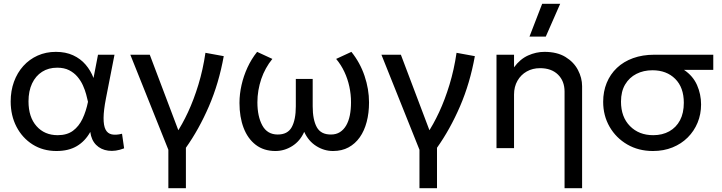

<svg xmlns="http://www.w3.org/2000/svg" viewBox="-20 -777 3789 1007"><path d="M276 15Q205.5 15 151.2 -19.2Q97 -53.5 66.5 -112.2Q36 -171 36 -245Q36 -300.5 53.2 -348Q70.5 -395.5 102.2 -430.8Q134 -466 177.5 -485.5Q221 -505 273 -505Q324.5 -505 363.5 -487Q402.5 -469 429 -438Q455.5 -407 470.5 -368L494 -490H580.5L535.5 -260Q523.5 -198.5 523.2 -158.5Q523 -118.5 533.5 -97.8Q544 -77 566 -72.2Q588 -67.5 620 -75.5L631 1Q586 18.5 547.5 13.2Q509 8 484 -17.2Q459 -42.5 453.5 -85Q426.5 -36.5 383.2 -10.8Q340 15 276 15ZM282.5 -68Q331.5 -68 362.8 -91.2Q394 -114.5 412.8 -154Q431.5 -193.5 441.5 -243Q438 -259 432 -281.8Q426 -304.5 415 -329Q404 -353.5 386.2 -374.5Q368.5 -395.5 342.5 -408.8Q316.5 -422 280 -422Q234.5 -422 200.8 -400.5Q167 -379 148.2 -339.2Q129.5 -299.5 129.5 -245.5Q129.5 -163 171.5 -115.5Q213.5 -68 282.5 -68Z M863 210V8.5L663.5 -490H765.5L927 -63L902 -73.5Q935.5 -123 966 -188.5Q996.5 -254 1020.5 -332.8Q1044.5 -411.5 1057.5 -500L1153.5 -482.5Q1128 -340.5 1075.8 -219.5Q1023.5 -98.5 955 -2V210Z M1424.5 15Q1363.5 15 1321.2 -17.5Q1279 -50 1257.5 -106.8Q1236 -163.5 1236 -237Q1236 -283.5 1246.8 -331Q1257.5 -378.5 1278 -423Q1298.5 -467.5 1328.5 -505L1408.5 -468Q1389.5 -445 1374.8 -418.2Q1360 -391.5 1350.2 -362.5Q1340.5 -333.5 1335.2 -302.8Q1330 -272 1330 -240.5Q1330 -166.5 1355.8 -119.2Q1381.5 -72 1435.5 -71.5Q1488.5 -71 1510 -110Q1531.5 -149 1531.5 -219.5V-363H1620V-219.5Q1620 -149 1641.5 -110Q1663 -71 1716 -71.5Q1743 -71.5 1762.8 -84Q1782.5 -96.5 1795.5 -118.8Q1808.5 -141 1814.8 -172Q1821 -203 1821 -240.5Q1821 -282.5 1812.2 -323Q1803.5 -363.5 1786.2 -400.2Q1769 -437 1743 -468L1823 -505Q1868.5 -448.5 1892 -379Q1915.5 -309.5 1915.5 -239.5Q1915.5 -184.5 1903.2 -137.8Q1891 -91 1867 -57Q1843 -23 1808 -4Q1773 15 1726.5 15Q1680 15 1638.8 -11Q1597.5 -37 1575.5 -85.5Q1554 -37 1512.8 -11Q1471.5 15 1424.5 15Z M2180 210V8.5L1980.5 -490H2082.5L2244 -63L2219 -73.5Q2252.5 -123 2283 -188.5Q2313.5 -254 2337.5 -332.8Q2361.5 -411.5 2374.5 -500L2470.5 -482.5Q2445 -340.5 2392.8 -219.5Q2340.5 -98.5 2272 -2V210Z M2941 210V-296.5Q2941 -352 2906.5 -385.8Q2872 -419.5 2812.5 -419.5Q2773.5 -419.5 2742.8 -402.2Q2712 -385 2694 -353.5Q2676 -322 2676 -281V0H2584V-490H2676V-424Q2707.5 -467 2749.5 -486Q2791.5 -505 2835.5 -505Q2902 -505 2945.8 -478.2Q2989.5 -451.5 3011.2 -410Q3033 -368.5 3033 -325V210ZM2757 -585 2823.5 -757H2918L2842.5 -585Z M3404.5 15Q3329 15 3270 -19.2Q3211 -53.5 3177.2 -112Q3143.5 -170.5 3143.5 -243Q3143.5 -297 3162 -342.2Q3180.5 -387.5 3215.5 -420.8Q3250.5 -454 3300.2 -472Q3350 -490 3411.5 -490H3721V-410.5H3567.5Q3614.5 -379 3635.8 -330.8Q3657 -282.5 3657 -229.5Q3657 -178 3638.8 -133.8Q3620.5 -89.5 3587 -56Q3553.5 -22.5 3507.2 -3.8Q3461 15 3404.5 15ZM3406 -68Q3454 -68 3490.2 -88.2Q3526.5 -108.5 3546.5 -146.2Q3566.5 -184 3566.5 -238Q3566.5 -318.5 3521.2 -363.5Q3476 -408.5 3402 -408.5Q3355 -408.5 3317.8 -389.5Q3280.5 -370.5 3258.8 -334Q3237 -297.5 3237 -244Q3237 -163.5 3284 -115.8Q3331 -68 3406 -68Z"/></svg>

Font: Geologica Roman Light
Style: Regular
Weight: 300
Designer: Sindre Bremnes, Frode Helland
Foundry: Monokrom Skriftforlag AS
Version: Version 1.010;gftools[0.9.28]